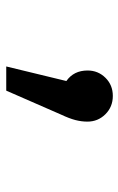

<svg xmlns="http://www.w3.org/2000/svg" viewBox="105 -320 404 655"><g transform="rotate(90 307.5 7.0)"><path d="M307.7 -175.4Q345.1 -175.4 370.3 -150Q395.4 -124.6 395.4 -88.7Q395.4 -68.2 390 -47.4Q384.6 -26.7 371.3 1.5L289.7 188.2H207.2L256.9 -16.9Q221 -42.1 221 -89.2Q221 -125.1 245.9 -150.3Q270.8 -175.4 307.7 -175.4Z"/></g></svg>

Font: Fira Code Retina
Style: Regular
Weight: 450
Monospace: yes
Designer: Carrois Corporate, Edenspiekermann AG, Nikita Prokopov
Foundry: Carrois Corporate, Edenspiekermann AG, Nikita Prokopov
Version: Version 6.002